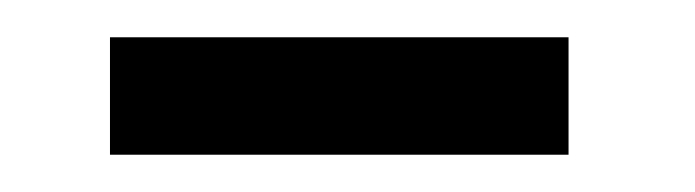

<svg xmlns="http://www.w3.org/2000/svg" viewBox="-20 -277 373 103"><path d="M285 -194V-257H39V-194Z"/></svg>

Font: XITS
Style: Regular
Weight: 400
Designer: MicroPress Inc., with final additions and corrections provided by Coen Hoffman, Elsevier (retired)
Version: Version 1.302